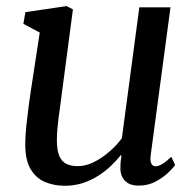

<svg xmlns="http://www.w3.org/2000/svg" viewBox="-20 -586 628 616"><path d="M187.5 10Q153.5 10 124.8 -2Q96 -14 78.8 -42.5Q61.5 -71 61 -120.5Q61 -138 62.5 -159Q64 -180 66.8 -203Q69.5 -226 72.5 -249.5Q75.5 -273 79 -295L107.5 -481.5L55 -509.5L61.5 -547L193.5 -566.5L214 -556L179 -291Q176.5 -269.5 173.5 -248.8Q170.5 -228 168 -208.8Q165.5 -189.5 164 -171.5Q162.5 -153.5 162.5 -136.5Q162.5 -103.5 170.5 -85.2Q178.5 -67 193.5 -60Q208.5 -53 229.5 -53Q255.5 -53 281.8 -66.2Q308 -79.5 331.5 -100Q355 -120.5 371 -142.5L427 -562.5H527L463.5 -88.5Q461 -70 465.5 -61.2Q470 -52.5 478.5 -52.5Q488 -52.5 499.8 -59.2Q511.5 -66 529.5 -83L542 -56.5Q537.5 -49.5 521.5 -33.8Q505.5 -18 480.8 -4.2Q456 9.5 425 9.5Q394.5 9.5 379.5 -7.5Q364.5 -24.5 366.5 -52.5Q366.5 -54.5 366.5 -58.5Q366.5 -62.5 367.2 -67.5Q368 -72.5 368.5 -77.8Q369 -83 369.5 -87.5L368 -88.5Q353.5 -70.5 335 -53Q316.5 -35.5 293.8 -21.2Q271 -7 244.8 1.5Q218.5 10 187.5 10Z"/></svg>

Font: Merriweather Light 18pt
Style: Italic
Weight: 400
Italic angle: -7.8°
Version: Version 2.101